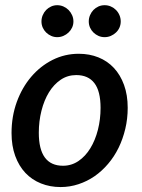

<svg xmlns="http://www.w3.org/2000/svg" viewBox="-20 -730 561 757"><path d="M25.5 0ZM228.5 -76.5Q262 -76.5 289.5 -95.2Q317 -114 336.2 -145.5Q355.5 -177 366 -218.2Q376.5 -259.5 376.5 -304.5Q376.5 -370.5 352.2 -402.2Q328 -434 280.5 -434Q246.5 -434 219.2 -415.5Q192 -397 173 -366Q154 -335 143.5 -293.5Q133 -252 133 -206.5Q133 -76.5 228.5 -76.5ZM219 7.5Q177 7.5 141.5 -6.8Q106 -21 80.2 -48.2Q54.5 -75.5 40 -115.2Q25.5 -155 25.5 -205.5Q25.5 -271 46.2 -328Q67 -385 103 -427.2Q139 -469.5 187.2 -493.8Q235.5 -518 290.5 -518Q332.5 -518 368 -503.8Q403.5 -489.5 429 -462.2Q454.5 -435 469 -395.2Q483.5 -355.5 483.5 -305Q483.5 -262 474 -222Q464.5 -182 447.5 -147.2Q430.5 -112.5 406.2 -84Q382 -55.5 352.8 -35.2Q323.5 -15 289.5 -3.8Q255.5 7.5 219 7.5ZM269.5 -645.5Q269.5 -632.5 264.2 -621.2Q259 -610 250.2 -601.8Q241.5 -593.5 230 -588.5Q218.5 -583.5 205.5 -583.5Q193 -583.5 181.8 -588.5Q170.5 -593.5 162 -601.8Q153.5 -610 148.5 -621.2Q143.5 -632.5 143.5 -645.5Q143.5 -658.5 148.5 -670.2Q153.5 -682 162 -690.8Q170.5 -699.5 181.8 -704.5Q193 -709.5 205.5 -709.5Q218.5 -709.5 230 -704.5Q241.5 -699.5 250.2 -690.8Q259 -682 264.2 -670.2Q269.5 -658.5 269.5 -645.5ZM456 -645.5Q456 -632.5 451 -621.2Q446 -610 437.2 -601.8Q428.5 -593.5 417 -588.5Q405.5 -583.5 392.5 -583.5Q379.5 -583.5 368.2 -588.5Q357 -593.5 348.5 -601.8Q340 -610 335 -621.2Q330 -632.5 330 -645.5Q330 -658.5 335 -670.2Q340 -682 348.5 -690.8Q357 -699.5 368.2 -704.5Q379.5 -709.5 392.5 -709.5Q405.5 -709.5 417 -704.5Q428.5 -699.5 437.2 -690.8Q446 -682 451 -670.2Q456 -658.5 456 -645.5Z"/></svg>

Font: Lato Semibold
Style: Italic
Weight: 600
Italic angle: -7°
Designer: Lukasz Dziedzic
Foundry: tyPoland Lukasz Dziedzic
Version: Version 2.006; 2014-01-15